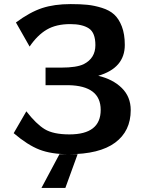

<svg xmlns="http://www.w3.org/2000/svg" viewBox="-20 -735 709 940"><path d="M47 -83 109 -190Q157 -128 199 -102.5Q241 -77 320 -77Q473 -77 473 -197Q473 -315 315 -318H203V-404H280Q355 -404 390 -421Q447 -450 447 -514Q447 -575 415 -596Q383 -617 324 -617Q255 -617 209 -590Q163 -563 125 -507L58 -625Q127 -676 186.5 -695.5Q246 -715 326 -715Q374 -715 408 -711.5Q442 -708 479 -696.5Q516 -685 539 -664Q562 -643 576.5 -605.5Q591 -568 591 -515Q591 -402 461 -364Q533 -347 576.5 -304Q620 -261 620 -196Q620 -93 543.5 -36.5Q467 20 316 20Q231 20 173 -2.5Q115 -25 47 -83ZM183 185 271 20H360L300 185Z"/></svg>

Font: Coval
Style: Heavy
Weight: 900
Foundry: Context Ltd
Version: Version 001.000